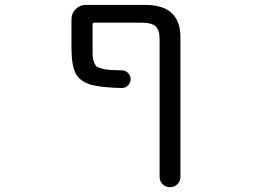

<svg xmlns="http://www.w3.org/2000/svg" viewBox="-20 -567 1040 783"><path d="M630.9 -407.2Q630.9 -444.3 614.7 -459.5Q598.6 -474.6 557.6 -474.6H364.3Q357.4 -474.6 357.4 -466.8V-372.1Q357.4 -345.7 358.4 -334Q359.4 -322.3 364.7 -310.1Q370.1 -297.9 377 -293.9Q383.8 -290 402.3 -285.6Q420.9 -281.2 443.4 -281.2Q456.1 -280.3 476.6 -280.3Q491.2 -280.3 502 -269.5Q512.7 -258.8 512.7 -244.1Q512.7 -229.5 502 -218.8Q491.2 -208 476.6 -208Q394.5 -210 354.5 -220.7Q306.6 -233.4 289.1 -266.6Q271.5 -299.8 271.5 -371.1V-489.3Q271.5 -512.7 288.6 -529.8Q305.7 -546.9 329.1 -546.9H572.3Q714.8 -546.9 715.8 -417V154.3Q715.8 171.9 703.6 184.1Q691.4 196.3 673.3 196.3Q655.3 196.3 643.1 184.1Q630.9 171.9 630.9 154.3Z"/></svg>

Font: Rounded Mgen+ 2m regular
Style: Regular
Weight: 400
Designer: [Source Han Sans]
Ryoko NISHIZUKA  (kana & ideographs); Paul D. Hunt (Latin, Greek & Cyrillic); Wenlong ZHANG  (bopomofo
Version: Version 1.059.20150602